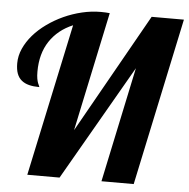

<svg xmlns="http://www.w3.org/2000/svg" viewBox="-53 -802 840 854"><g transform="rotate(5 367.0 -375.0)"><path d="M431.2 0 540 -514.2 244.1 0H100.1L245.1 -680.2Q178.7 -652.3 141.8 -596.9Q105 -541.5 105 -460.9Q105 -441.9 107.2 -429.9Q109.4 -418 112.1 -410.9Q114.7 -403.8 116.9 -399.9Q119.1 -396 119.1 -393.1Q93.3 -393.1 73.2 -398.2Q53.2 -403.3 39.6 -414.6Q25.9 -425.8 19 -444.3Q12.2 -462.9 12.2 -490.2Q12.2 -523.4 26.6 -555.7Q41 -587.9 65.9 -616.7Q90.8 -645.5 124.8 -669.9Q158.7 -694.3 197.8 -712.2Q236.8 -730 278.8 -740Q320.8 -750 362.8 -750Q374 -750 383.5 -749.5Q393.1 -749 402.8 -748L290 -215.8L589.8 -748H733.9L575.2 0Z"/></g></svg>

Font: Lobster
Style: Regular
Weight: 400
Designer: Pablo Impallari
Foundry: Pablo Impallari
Version: Version 1.007; ttfautohint (v1.1) -l 8 -r 50 -G 50 -x 14 -D 